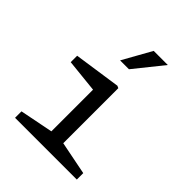

<svg xmlns="http://www.w3.org/2000/svg" viewBox="-222 -935 1065 1065"><g transform="rotate(45 310.0 -403.0)"><path d="M78.7 -50.5 296.7 -93.8 274.3 -52.2V-445.5L300.3 -413.5L78.8 -436.5V-487L354.3 -527.2L367.5 -521.2V-52.2L345.2 -93.8L563.2 -50.5V0H78.7ZM470.8 -806.2H360L265.5 -637.2H335Z"/></g></svg>

Font: Monaspace Xenon Var
Style: Regular
Weight: 400
Designer: Riley Cran and the Lettermatic Team
Version: Version 1.000 (Monaspace Xenon Var)